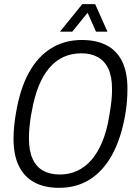

<svg xmlns="http://www.w3.org/2000/svg" viewBox="-20 -890 649 922"><path d="M264 12Q193 12 144.5 -14.5Q96 -41 70.5 -93Q45 -145 45 -223Q45 -252 48 -284Q51 -316 57 -349Q76 -463 118.5 -540.5Q161 -618 225.5 -658Q290 -698 373 -698Q444 -698 493 -672Q542 -646 567 -594Q592 -542 592 -464Q592 -435 589.5 -403Q587 -371 581 -337Q561 -224 518 -146Q475 -68 411 -28Q347 12 264 12ZM267 -52Q313 -52 351.5 -70Q390 -88 420 -123Q450 -158 471.5 -210Q493 -262 504 -330Q508 -355 511 -374Q514 -393 515.5 -409Q517 -425 517.5 -438Q518 -451 518 -462Q518 -522 500.5 -559.5Q483 -597 450 -615.5Q417 -634 371 -634Q324 -634 285.5 -616.5Q247 -599 217 -564Q187 -529 166 -477Q145 -425 133 -357Q128 -333 125.5 -313.5Q123 -294 121.5 -278.5Q120 -263 119.5 -250.5Q119 -238 119 -226Q119 -166 136.5 -127.5Q154 -89 187 -70.5Q220 -52 267 -52ZM268 -738 375 -870H437L496 -738H441L389 -855H422L327 -738Z"/></svg>

Font: Archivo Condensed Light
Style: Italic
Weight: 300
Width: 3
Italic angle: -10°
Designer: Hector Gatti
Foundry: Omnibus-Type
Version: Version 2.001